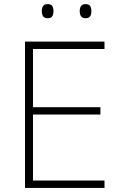

<svg xmlns="http://www.w3.org/2000/svg" viewBox="-20 -917 591 937"><path d="M490 0H102V-714H490V-678H141V-394H470V-358H141V-36H490ZM184 -863Q184 -878 190.5 -887.5Q197 -897 212 -897Q229 -897 235 -887.5Q241 -878 241 -863Q241 -847 235 -837.5Q229 -828 212 -828Q197 -828 190.5 -837.5Q184 -847 184 -863ZM369 -863Q369 -878 375.5 -887.5Q382 -897 397 -897Q414 -897 420 -887.5Q426 -878 426 -863Q426 -847 420 -837.5Q414 -828 397 -828Q382 -828 375.5 -837.5Q369 -847 369 -863Z"/></svg>

Font: Noto Sans Lao Looped ExtraLight
Style: Regular
Weight: 200
Designer: Mark Frömberg, Ben Mitchell
Foundry: The Fontpad Ltd
Version: Version 1.002; ttfautohint (v1.8.4.7-5d5b)